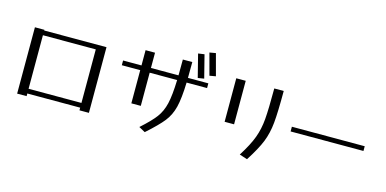

<svg xmlns="http://www.w3.org/2000/svg" viewBox="-83 -1356 3787 1884"><g transform="rotate(15 1810.5 -414.0)"><path d="M234 -609H771V-65H234ZM234 -664H138V10H234V-17H771V10H867V-657H234Z M1718 -734H1622Q1622 -621 1621 -573H1341V-728H1245V-573H1058V-525H1245V-188H1341V-525H1620Q1615 -368 1595 -283Q1575 -198 1529 -136.5Q1483 -75 1381 16L1445 51Q1563 -54 1615 -120Q1667 -186 1689 -274.5Q1711 -363 1716 -525H1924V-573H1717Q1718 -621 1718 -734ZM1814 -839 1751 -830 1810 -597 1873 -607ZM1919 -879 1856 -868 1915 -648 1978 -659Z M2403 22 2483 48Q2567 -83 2602 -171Q2637 -259 2647.5 -367Q2658 -475 2658 -692H2562Q2562 -482 2553.5 -379Q2545 -276 2512.5 -188Q2480 -100 2403 22ZM2272 -692H2176V-250H2272Z M2826 -374V-326H3566V-374Z"/></g></svg>

Font: LXGW Marker Gothic
Style: Regular
Weight: 400
Version: Version 1.001